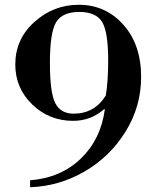

<svg xmlns="http://www.w3.org/2000/svg" viewBox="-20 -752 646 804"><path d="M106 32V3Q234 -7 318 -87.5Q402 -168 419 -294L416 -295Q361 -246 286 -246Q186 -246 115 -314.5Q44 -383 44 -482Q44 -588 124 -660Q204 -732 310 -732Q422 -732 496.5 -648.5Q571 -565 571 -430Q571 -306 505.5 -200.5Q440 -95 333.5 -33.5Q227 28 106 32ZM433 -499Q433 -620 407 -661Q381 -702 312 -702Q241 -702 215 -659Q189 -616 189 -489Q189 -364 211.5 -320Q234 -276 288 -276Q376 -276 423 -352Q433 -412 433 -499Z"/></svg>

Font: Libre Bodoni
Style: Regular
Weight: 400
Designer: Pablo Impallari, Rodrigo Fuenzalida
Foundry: Pablo Impallari, Rodrigo Fuenzalida
Version: Version 1.001